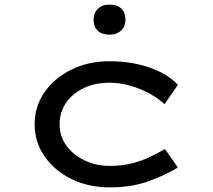

<svg xmlns="http://www.w3.org/2000/svg" viewBox="-20 -801 920 831"><path d="M455 10Q363 10 289.5 -26Q216 -62 173 -124Q130 -186 130 -263Q130 -341 173 -402.5Q216 -464 289.5 -500Q363 -536 455 -536Q547 -536 626 -509Q705 -482 750 -434L692 -350Q665 -376 625.5 -397Q586 -418 542 -430.5Q498 -443 455 -443Q391 -443 342 -419.5Q293 -396 265.5 -355.5Q238 -315 238 -263Q238 -211 267.5 -170.5Q297 -130 346.5 -106.5Q396 -83 456 -83Q510 -83 553.5 -94.5Q597 -106 631.5 -123Q666 -140 694 -156L750 -76Q694 -42 621.5 -16Q549 10 455 10ZM454 -651Q421 -651 403 -668Q385 -685 385 -716Q385 -745 403.5 -763Q422 -781 454 -781Q487 -781 505 -764Q523 -747 523 -716Q523 -687 504.5 -669Q486 -651 454 -651Z"/></svg>

Font: Lexend Zetta
Style: Regular
Weight: 400
Designer: Bonnie Shaver-Troup, Thomas Jockin
Foundry: Lexend
Version: Version 1.007